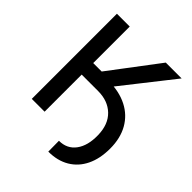

<svg xmlns="http://www.w3.org/2000/svg" viewBox="-241 -867 1160 1160"><g transform="rotate(45 339.5 -287.0)"><path d="M223.6 -316.9V-405.3H326.7Q419.4 -405.3 486.1 -371.3Q552.7 -337.4 588.6 -273.9Q624.5 -210.4 624.5 -122.1Q624.5 -36.1 594.2 25.9Q564 87.9 507.6 121.3Q451.2 154.8 373 154.8L372.1 63Q440.9 63 479 11.5Q517.1 -40 515.1 -128.4Q513.2 -218.3 461.9 -267.6Q410.6 -316.9 326.7 -316.9ZM77.1 0V-727.5H186.5V-415.5H258.8L494.6 -727.5H629.9L306.6 -316.9H186.5V0Z"/></g></svg>

Font: Inter 18pt Medium
Style: Regular
Weight: 500
Designer: Rasmus Andersson
Foundry: rsms
Version: Version 4.001;git-66647c0bb